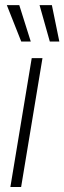

<svg xmlns="http://www.w3.org/2000/svg" viewBox="-20 -748 257 768"><path d="M21.5 0 106.9 -515.6H149.9L64.5 0ZM64.9 -582 7.3 -727.5H57.1L103 -582ZM179.2 -582 138.2 -727.5H187.5L217.3 -582Z"/></svg>

Font: Inter Display ExtraLight
Style: Italic
Weight: 200
Italic angle: -9.39999°
Designer: Rasmus Andersson
Foundry: rsms
Version: Version 4.000;git-a52131595